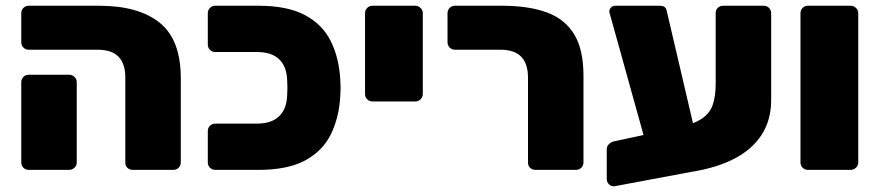

<svg xmlns="http://www.w3.org/2000/svg" viewBox="-20 -591 3060 668"><path d="M442 0Q431 0 423.5 -7Q416 -14 416 -25V-321Q416 -369 392.5 -393.5Q369 -418 320 -418H80Q69 -418 61.5 -425.5Q54 -433 54 -444V-545Q54 -556 61.5 -563.5Q69 -571 80 -571H325Q462 -571 535.5 -512Q609 -453 609 -319V-26Q609 -15 601.5 -7.5Q594 0 583 0ZM80 0Q69 0 61.5 -7.5Q54 -15 54 -26V-305Q54 -316 61.5 -323.5Q69 -331 80 -331H221Q231 -331 239 -323.5Q247 -316 247 -305V-26Q247 -15 239 -7.5Q231 0 221 0Z M729 0Q718 0 710.5 -7.5Q703 -15 703 -26V-135Q703 -146 710.5 -153.5Q718 -161 729 -161H875Q924 -161 950.5 -186Q977 -211 979 -258Q980 -274 980 -285.5Q980 -297 979 -313Q977 -361 950.5 -385.5Q924 -410 875 -410H729Q718 -410 710.5 -417.5Q703 -425 703 -436V-545Q703 -556 710.5 -563.5Q718 -571 729 -571H880Q980 -571 1041 -538.5Q1102 -506 1131 -447.5Q1160 -389 1164 -312Q1165 -295 1165 -285.5Q1165 -276 1164 -259Q1160 -182 1131 -123.5Q1102 -65 1041 -32.5Q980 0 880 0Z M1276 -238Q1265 -238 1257.5 -245.5Q1250 -253 1250 -264V-545Q1250 -556 1257.5 -563.5Q1265 -571 1276 -571H1425Q1435 -571 1443 -563.5Q1451 -556 1451 -545V-264Q1451 -253 1443 -245.5Q1435 -238 1425 -238Z M1843 0Q1832 0 1824.5 -7Q1817 -14 1817 -25V-321Q1817 -369 1793.5 -393.5Q1770 -418 1721 -418H1563Q1552 -418 1544.5 -425.5Q1537 -433 1537 -444V-545Q1537 -556 1544.5 -563.5Q1552 -571 1563 -571H1727Q1819 -571 1882 -548Q1945 -525 1977.5 -472Q2010 -419 2010 -327V-26Q2010 -15 2002.5 -7.5Q1995 0 1984 0Z M2118 57Q2107 58 2099 50.5Q2091 43 2091 32V-71Q2091 -82 2098 -89Q2105 -96 2115 -99L2338 -147Q2393 -159 2421.5 -178Q2450 -197 2460 -227Q2470 -257 2470 -300V-546Q2470 -557 2477.5 -564Q2485 -571 2496 -571H2637Q2648 -571 2655.5 -563.5Q2663 -556 2663 -545V-243Q2663 -174 2630.5 -123Q2598 -72 2536 -39.5Q2474 -7 2385 7ZM2246 -24 2105 -531Q2103 -539 2101.5 -543Q2100 -547 2100 -551Q2100 -559 2106 -565Q2112 -571 2120 -571H2276Q2295 -571 2299 -556L2418 -47Z M2791 0Q2780 0 2772.5 -7.5Q2765 -15 2765 -26V-545Q2765 -556 2772.5 -563.5Q2780 -571 2791 -571H2940Q2950 -571 2958 -563.5Q2966 -556 2966 -545V-26Q2966 -15 2958 -7.5Q2950 0 2940 0Z"/></svg>

Font: Rubik ExtraBold
Style: Regular
Weight: 800
Designer: Hubert and Fischer
Foundry: Hubert and Fischer
Version: Version 2.300;gftools[0.9.30]